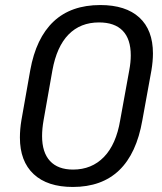

<svg xmlns="http://www.w3.org/2000/svg" viewBox="-20 -731 644 762"><path d="M59 -185Q59 -218 65 -254L100 -452Q123 -580 192.5 -645.5Q262 -711 378 -711Q479 -711 533 -661.5Q587 -612 587 -519Q587 -488 581 -452L545 -254Q499 11 269 11Q168 11 113.5 -40Q59 -91 59 -185ZM457 -254 493 -452Q499 -484 499 -511Q499 -576 467 -609Q435 -642 373 -642Q299 -642 252 -594Q205 -546 188 -452L153 -254Q147 -220 147 -191Q147 -126 178.5 -92Q210 -58 270 -58Q344 -58 392.5 -108Q441 -158 457 -254Z"/></svg>

Font: KoHo Medium
Style: Italic
Weight: 500
Italic angle: -10°
Designer: Cadson Demak & Katatrad Team
Foundry: Cadson Demak Co.,Ltd.
Version: Version 1.000